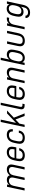

<svg xmlns="http://www.w3.org/2000/svg" viewBox="2308 -3038 888 5545"><g transform="rotate(-90 2752.5 -266.0)"><path d="M129 -507H197L183 -445Q211 -478 249 -495.5Q287 -513 331 -513Q384 -513 418 -491Q452 -469 462 -428Q527 -513 631 -513Q699 -513 736.5 -479Q774 -445 774 -384Q774 -360 768 -333L697 0H629L698 -323Q703 -348 703 -363Q703 -407 678 -429.5Q653 -452 608 -452Q552 -452 514 -418.5Q476 -385 463 -326L394 0H325L394 -323Q399 -346 399 -363Q399 -407 374 -429.5Q349 -452 304 -452Q249 -452 210.5 -418.5Q172 -385 159 -323L90 0H22Z M1288 -366Q1288 -338 1280 -298L1268 -240H951L945 -209Q938 -178 938 -151Q938 -98 966.5 -76.5Q995 -55 1045 -55Q1097 -55 1132 -81Q1167 -107 1180 -156H1246Q1230 -78 1175.5 -36Q1121 6 1036 6Q960 6 914.5 -31Q869 -68 869 -146Q869 -173 877 -213L895 -300Q918 -410 979.5 -462Q1041 -514 1127 -514Q1200 -514 1244 -477.5Q1288 -441 1288 -366ZM1220 -361Q1220 -410 1194 -431Q1168 -452 1121 -452Q1063 -452 1022 -418.5Q981 -385 964 -302L962 -291H1210L1214 -309Q1220 -339 1220 -361Z M1372 -144Q1372 -174 1379 -208L1400 -306Q1445 -514 1633 -514Q1712 -514 1753 -476Q1794 -438 1794 -365Q1794 -348 1793 -340H1727L1728 -357Q1728 -405 1703.5 -428.5Q1679 -452 1629 -452Q1567 -452 1526 -418.5Q1485 -385 1467 -302L1448 -212Q1441 -181 1441 -154Q1441 -99 1470 -77Q1499 -55 1550 -55Q1610 -55 1645 -84Q1680 -113 1689 -167H1754Q1745 -87 1689 -40.5Q1633 6 1545 6Q1466 6 1419 -30Q1372 -66 1372 -144Z M2126 -311 2250 0H2175L2074 -262L1955 -150L1923 0H1855L2002 -690H2070L1976 -248L2248 -507H2334Z M2367 -90Q2367 -106 2372 -133L2491 -690H2559L2442 -137Q2438 -121 2438 -106Q2438 -83 2450.5 -72.5Q2463 -62 2489 -62H2530L2517 0H2469Q2419 0 2393 -23Q2367 -46 2367 -90Z M3058 -366Q3058 -338 3050 -298L3038 -240H2721L2715 -209Q2708 -178 2708 -151Q2708 -98 2736.5 -76.5Q2765 -55 2815 -55Q2867 -55 2902 -81Q2937 -107 2950 -156H3016Q3000 -78 2945.5 -36Q2891 6 2806 6Q2730 6 2684.5 -31Q2639 -68 2639 -146Q2639 -173 2647 -213L2665 -300Q2688 -410 2749.5 -462Q2811 -514 2897 -514Q2970 -514 3014 -477.5Q3058 -441 3058 -366ZM2990 -361Q2990 -410 2964 -431Q2938 -452 2891 -452Q2833 -452 2792 -418.5Q2751 -385 2734 -302L2732 -291H2980L2984 -309Q2990 -339 2990 -361Z M3229 -507H3297L3283 -445Q3311 -479 3349.5 -496Q3388 -513 3432 -513Q3499 -513 3535 -479.5Q3571 -446 3571 -385Q3571 -360 3565 -333L3494 0H3426L3494 -322Q3499 -349 3499 -365Q3499 -408 3475 -430Q3451 -452 3407 -452Q3352 -452 3312 -418.5Q3272 -385 3259 -323L3190 0H3122Z M3726 -67 3712 0H3644L3791 -690H3859L3805 -436Q3861 -514 3949 -514Q4014 -514 4053 -479.5Q4092 -445 4092 -372Q4092 -340 4085 -306L4063 -201Q4041 -93 3984 -43.5Q3927 6 3853 6Q3805 6 3773 -12.5Q3741 -31 3726 -67ZM3995 -206 4016 -302Q4022 -327 4022 -358Q4022 -452 3929 -452Q3869 -452 3830 -409.5Q3791 -367 3775 -295L3756 -207Q3751 -180 3751 -161Q3751 -112 3777 -83.5Q3803 -55 3854 -55Q3904 -55 3940.5 -89.5Q3977 -124 3995 -206Z M4188 -130Q4188 -152 4195 -189L4262 -507H4331L4264 -194Q4257 -159 4257 -139Q4257 -97 4280 -76Q4303 -55 4353 -55Q4417 -55 4451 -88.5Q4485 -122 4500 -195L4567 -507H4635L4567 -186Q4526 6 4347 6Q4269 6 4228.5 -29Q4188 -64 4188 -130Z M4785 -507H4853L4838 -439Q4867 -477 4905.5 -495.5Q4944 -514 4987 -514Q5006 -514 5024 -511L5009 -443Q4988 -451 4959 -451Q4906 -451 4866 -414Q4826 -377 4813 -314L4746 0H4678Z M5003 25H5071Q5074 99 5169 99Q5287 99 5315 -34L5330 -105Q5278 -31 5181 -31Q5120 -31 5081 -65.5Q5042 -100 5042 -173Q5042 -200 5050 -240L5065 -310Q5088 -418 5144.5 -467.5Q5201 -517 5276 -517Q5323 -517 5355.5 -497Q5388 -477 5402 -440L5417 -511H5485L5384 -40Q5364 53 5307.5 105.5Q5251 158 5163 158Q5084 158 5043.5 122.5Q5003 87 5003 25ZM5359 -245 5371 -300Q5377 -327 5377 -350Q5377 -399 5352 -427.5Q5327 -456 5278 -456Q5227 -456 5189.5 -422Q5152 -388 5133 -305L5119 -242Q5113 -217 5113 -187Q5113 -93 5203 -93Q5266 -93 5305 -134.5Q5344 -176 5359 -245Z"/></g></svg>

Font: D-DIN
Style: DIN-Italic
Weight: 400
Italic angle: -12°
Designer: Charles Nix
Foundry: Datto Inc.
Version: Version 1.00